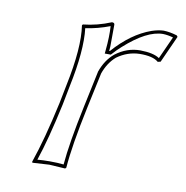

<svg xmlns="http://www.w3.org/2000/svg" viewBox="-58 -495 539 555"><g transform="rotate(10 211.0 -218.0)"><path d="M234.4 -354H236.3Q287.1 -411.6 344.7 -432.1Q363.8 -438.5 379.4 -439Q397.9 -438.5 418.9 -432.1L421.9 -428.2L386.2 -349.1L377.9 -347.2Q361.8 -361.3 322.8 -360.8Q287.1 -359.9 256.8 -337.9Q233.9 -317.9 222.7 -285.6L200.2 -180.2Q175.8 -65.4 170.9 0L168 2.9Q166 2.9 121.1 0L71.8 2.9L70.8 0Q95.2 -70.3 119.1 -180.2L129.9 -234.9Q153.8 -349.1 144 -413.1L146 -416Q188 -420.4 228 -437Q235.4 -437 235.8 -431.6Q235.8 -428.7 235.8 -426.8Q235.8 -426.8 235.4 -367.2Q234.9 -360.4 234.4 -354ZM223.1 -344.2 224.1 -355Q228 -393.6 226.1 -425.3Q190.4 -411.6 154.8 -406.7Q162.6 -341.8 139.6 -232.9L128.9 -177.7Q106.4 -73.2 84.5 -8.3Q102.1 -9.8 121.1 -9.8Q144 -9.8 161.6 -7.8Q167 -71.8 190.4 -182.1L212.9 -288.6V-289.1Q225.6 -325.2 250.5 -345.7Q283.7 -371.1 322.8 -371.1Q361.8 -370.6 379.4 -358.4L409.2 -424.3Q393.6 -428.7 379.4 -429.2Q332 -429.2 267.6 -371.1Q253.9 -358.9 243.7 -347.2L240.7 -344.2Z"/></g></svg>

Font: Linux Biolinum Outline O
Style: Italic
Weight: 400
Italic angle: -12°
Designer: Philipp H. Poll
Foundry: Philipp H. Poll
Version: Version 0.6.2